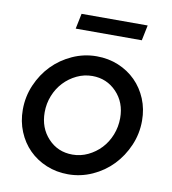

<svg xmlns="http://www.w3.org/2000/svg" viewBox="-79 -759 750 838"><g transform="rotate(10 295.5 -340.0)"><path d="M35 -234Q35 -292 57.5 -344Q80 -396 117.5 -434.5Q155 -473 206 -496Q257 -519 313 -519Q365 -519 409.5 -500.5Q454 -482 486.5 -449.5Q519 -417 537.5 -372.5Q556 -328 556 -276Q556 -218 533.5 -166Q511 -114 473.5 -75Q436 -36 385 -13Q334 10 278 10Q226 10 181.5 -8.5Q137 -27 104.5 -59.5Q72 -92 53.5 -137Q35 -182 35 -234ZM282 -78Q318 -78 350.5 -93.5Q383 -109 407.5 -135Q432 -161 446 -196.5Q460 -232 460 -271Q460 -340 416.5 -385.5Q373 -431 309 -431Q273 -431 240.5 -415.5Q208 -400 183.5 -374Q159 -348 145 -313Q131 -278 131 -239Q131 -170 174 -124Q217 -78 282 -78ZM508 -690 494 -622H201L215 -690Z"/></g></svg>

Font: Red Hat Display Medium
Style: Italic
Weight: 500
Italic angle: -12°
Designer: Pentagram / MCKL
Foundry: Pentagram / MCKL
Version: Version 1.003; Red Hat Display Medium Italic